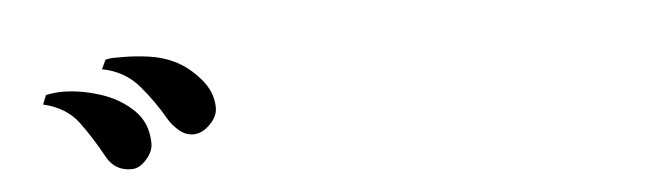

<svg xmlns="http://www.w3.org/2000/svg" viewBox="-28 -859 1056 314"><g transform="rotate(-5 500.0 -702.0)"><path d="M214 -649Q214 -636 202.5 -623Q191 -610 178 -610Q150 -610 137 -635Q120 -666 100.5 -692.5Q81 -719 43 -728L49 -743Q63 -746 76 -746Q105 -746 137 -736Q169 -726 191.5 -704.5Q214 -683 214 -649ZM324 -698Q324 -684 311 -671Q298 -658 284 -658Q271 -658 260.5 -667Q250 -676 244 -686Q227 -716 204 -743Q181 -770 144 -777L151 -792Q158 -794 165.5 -794Q173 -794 180 -794Q200 -794 222 -791Q244 -788 263 -779Q286 -768 305 -746Q324 -724 324 -698Z"/></g></svg>

Font: Kaisei HarunoUmi
Style: Bold
Weight: 700
Designer: Font-Kai, 金井和夫
Foundry: KAZUO KANAI
Version: Version 5.003